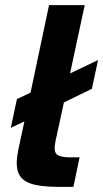

<svg xmlns="http://www.w3.org/2000/svg" viewBox="-20 -728 402 748"><path d="M208 0Q134 0 96.5 -14Q59 -28 49.5 -60.5Q40 -93 52 -148L75 -255L22 -230L46 -342L99 -367L171 -708H310L253 -442L362 -494L338 -382L229 -329L196 -177Q188 -138 201.5 -126.5Q215 -115 254 -115H290L266 0Z"/></svg>

Font: Atkinson Hyperlegible Next
Style: Bold Italic
Weight: 700
Italic angle: -12°
Designer: Elliott Scott, Megan Eiswerth, Linus Boman, Theodore Petrosky, Letters from Sweden
Foundry: Applied Design Works, Letters from Sweden
Version: Version 2.001